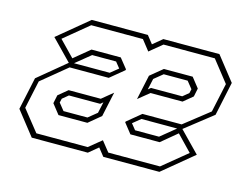

<svg xmlns="http://www.w3.org/2000/svg" viewBox="-79 -671 1053 802"><g transform="rotate(15 447.5 -270.0)"><path d="M112 0 31 -103 61 -243 185.5 -346H356.5L396.5 -378.5L394.5 -368L370 -398.5H266.5L188 -334.5L94.5 -430.5L227 -540H469.5L496 -506.5L536.5 -540H779L860 -437L829 -291L705.5 -194H534.5L494.5 -161.5L496.5 -172L521 -141.5H624.5L703 -205.5L796.5 -109.5L664 0H421.5L395 -33.5L354.5 0ZM126 -22.5H348L402 -66.5L437 -22.5H660.5L766 -109L701 -176.5L633 -120H506.5L472.5 -163L473.5 -166.5L533 -215.5H702.5L810.5 -300.5L837.5 -426L765 -518H543L489 -473.5L454 -518H230.5L125 -431L190 -364L258 -420H384.5L418.5 -377.5L417.5 -373.5L358 -324.5H189L79.5 -234.5L53.5 -113.5ZM195.5 -120 162 -162.5 169.5 -198.5 209.5 -231.5H348.5L396 -270.5L373 -163.5L320.5 -120ZM495 -269.5 518 -376.5 571 -420H695.5L729 -377.5L721.5 -341.5L681.5 -308.5H543ZM211.5 -141.5H315L352.5 -172L363 -220L351.5 -210.5H216.5L191 -189.5L187 -172ZM528 -320 539.5 -329.5H674.5L700 -350.5L704 -368L679.5 -398.5H576L538.5 -368Z"/></g></svg>

Font: Tourney ExtraLight
Style: Italic
Weight: 250
Italic angle: -12°
Version: Version 1.015